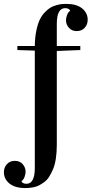

<svg xmlns="http://www.w3.org/2000/svg" viewBox="-87 -727 472 989"><path d="M-66.9 159.7Q-66.9 135.7 -51.5 118.7Q-36.1 101.6 -10.3 101.6Q15.1 101.6 30 118.7Q44.9 135.7 44.9 157.7Q44.9 169.9 39.3 184.8Q33.7 199.7 23.9 205.6V207.5Q25.4 212.4 32.5 216.1Q39.6 219.7 48.8 219.7Q92.3 219.7 92.3 138.7V-466.3L2.4 -469.2V-490.2H92.3Q92.8 -533.2 99.9 -567.9Q106.9 -602.5 117.4 -624.8Q127.9 -647 143.6 -663.3Q159.2 -679.7 172.9 -687.7Q186.5 -695.8 203.9 -700.4Q221.2 -705.1 231.7 -706.1Q242.2 -707 254.9 -707Q307.1 -707 335.9 -683.8Q364.7 -660.6 364.7 -625Q364.7 -601.1 349.4 -584Q334 -566.9 308.1 -566.9Q282.7 -566.9 267.8 -584Q252.9 -601.1 252.9 -623Q252.9 -635.3 258.5 -650.1Q264.2 -665 273.9 -670.9V-672.9Q272.5 -677.7 265.4 -681.4Q258.3 -685.1 249 -685.1Q205.6 -685.1 205.6 -604V-490.2H326.7V-469.2L205.6 -464.4V18.6Q205.6 57.6 200.7 89.8Q195.8 122.1 186.3 144.3Q176.8 166.5 166 183.6Q155.3 200.7 140.9 210.9Q126.5 221.2 114.3 227.8Q102.1 234.4 87.2 237.3Q72.3 240.2 63 241Q53.7 241.7 43 241.7Q-9.3 241.7 -38.1 218.5Q-66.9 195.3 -66.9 159.7Z"/></svg>

Font: Vidaloka
Style: Regular
Weight: 400
Designer: Cyreal (www.cyreal.org)
Foundry: Cyreal (www.cyreal.org)
Version: Version 1.011